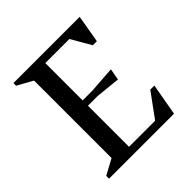

<svg xmlns="http://www.w3.org/2000/svg" viewBox="-166 -741 869 869"><g transform="rotate(-45 268.5 -306.0)"><path d="M46 0V-18L120 -58V-554L46 -595V-612H470L447 -479H421L366 -574H212V-335H274L402 -344L392 -289L274 -301H212V-38H379L463 -153H489L462 0Z"/></g></svg>

Font: Ancizar Serif Light
Style: Regular
Weight: 400
Version: Version 8.100